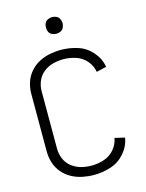

<svg xmlns="http://www.w3.org/2000/svg" viewBox="-137 -1023 850 1114"><g transform="rotate(-15 287.5 -466.0)"><path d="M288 -840Q274 -840 261.5 -846Q249 -852 243 -864Q238 -875 238 -886V-894Q238 -905 243 -916Q249 -928 261.5 -934Q274 -940 288 -940Q301 -940 313.5 -934Q326 -928 331.5 -915.5Q337 -903 338 -890Q337 -877 331.5 -864.5Q326 -852 313.5 -846Q301 -840 288 -840ZM287 8Q253 8 218.5 1Q184 -6 153.5 -22.5Q123 -39 100 -66Q77 -93 66.5 -126.5Q56 -160 56 -195V-540Q56 -575 66.5 -608.5Q77 -642 100 -669Q123 -696 153.5 -712.5Q184 -729 218.5 -736Q253 -743 287 -743Q339 -743 388.5 -727Q438 -711 473 -670.5Q508 -630 516 -580L456 -566Q450 -603 424.5 -633Q399 -663 362 -675Q325 -687 287 -687Q256 -687 225 -679Q194 -671 168.5 -651Q143 -631 130.5 -601.5Q118 -572 118 -540V-195Q118 -163 130.5 -133.5Q143 -104 168.5 -84Q194 -64 225 -56Q256 -48 287 -48Q325 -48 362 -60Q399 -72 424.5 -102Q450 -132 456 -169L516 -155Q508 -105 473 -64.5Q438 -24 388.5 -8Q339 8 287 8Z"/></g></svg>

Font: Jozsika Light
Style: Regular
Weight: 300
Monospace: yes
Designer: Belleve Invis
Foundry: Belleve Invis
Version: 2.1.0